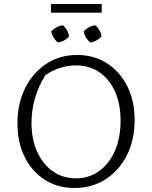

<svg xmlns="http://www.w3.org/2000/svg" viewBox="-20 -929 757 957"><path d="M351 8Q268 8 204 -32.5Q140 -73 103.5 -145.5Q67 -218 67 -315Q67 -413 105.5 -490Q144 -567 211 -611Q278 -655 364 -655Q448 -655 512.5 -614Q577 -573 614 -500Q651 -427 651 -331Q651 -232 612.5 -155.5Q574 -79 506.5 -35.5Q439 8 351 8ZM358 -40Q423 -40 473.5 -76Q524 -112 552.5 -177Q581 -242 581 -328Q581 -410 553.5 -472Q526 -534 476 -568.5Q426 -603 358 -603Q318 -603 278.5 -590.5Q239 -578 205 -553Q137 -441 137 -317Q137 -235 165 -173Q193 -111 243 -75.5Q293 -40 358 -40ZM234 -866V-909H487V-866ZM293 -803Q320 -781 324 -747Q315 -736 299.5 -727.5Q284 -719 268 -717Q242 -740 235 -772Q246 -784 261 -792.5Q276 -801 293 -803ZM455 -803Q467 -793 475.5 -778Q484 -763 486 -747Q476 -736 461 -727.5Q446 -719 430 -717Q404 -739 397 -772Q407 -784 422.5 -792.5Q438 -801 455 -803Z"/></svg>

Font: Piazzolla SC Light
Style: Regular
Weight: 300
Designer: Juan Pablo del Peral
Foundry: Huerta Tipografica
Version: Version 1.330